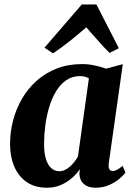

<svg xmlns="http://www.w3.org/2000/svg" viewBox="-20 -848 612 878"><path d="M477.5 -102.5Q475 -82 480.2 -74Q485.5 -66 496 -66Q504 -66 514.5 -71.2Q525 -76.5 540.5 -89.5L554 -59Q546.5 -48.5 527.8 -32Q509 -15.5 480.5 -2.5Q452 10.5 416.5 10.5Q382.5 10.5 363.2 -6.8Q344 -24 343 -54.5L345.5 -74.5Q331.5 -54 309.5 -34.5Q287.5 -15 258.8 -2.2Q230 10.5 194.5 10.5Q139.5 10.5 102 -15.5Q64.5 -41.5 45.2 -86.5Q26 -131.5 26 -188.5Q26 -244.5 40 -297.8Q54 -351 81.2 -397.5Q108.5 -444 148.5 -479.5Q188.5 -515 240.5 -535Q292.5 -555 356 -555Q384.5 -555 414.2 -548.5Q444 -542 465.5 -534L541.5 -554.5ZM386.5 -489.5Q379 -494.5 368.8 -497.2Q358.5 -500 346 -500Q309.5 -500 282.5 -481Q255.5 -462 236 -429.8Q216.5 -397.5 204.5 -356.8Q192.5 -316 187 -272.8Q181.5 -229.5 181.5 -189Q181.5 -147.5 190.2 -120Q199 -92.5 214.8 -78.8Q230.5 -65 251 -65Q264 -65 276 -70.5Q288 -76 299 -85.5Q310 -95 319.5 -107Q329 -119 336.5 -132.5ZM222.5 -604 183.5 -630 354 -827.5H421L523.5 -627.5L481 -606Q454.5 -632 427.8 -662.8Q401 -693.5 374.5 -723Q339.5 -692.5 300.8 -661.5Q262 -630.5 222.5 -604Z"/></svg>

Font: Merriweather 48pt ExtraBold
Style: Italic
Weight: 800
Italic angle: -7.8°
Version: Version 2.101